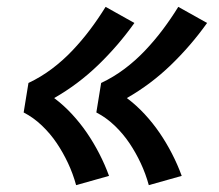

<svg xmlns="http://www.w3.org/2000/svg" viewBox="-20 -625 640 560"><path d="M414 -85Q405 -118 390.5 -149Q376 -180 357.5 -207.5Q339 -235 314.5 -258.5Q290 -282 261 -297L275 -383Q311 -400 343 -424Q375 -448 403 -477.5Q431 -507 455 -539Q479 -571 500 -605L584 -558Q537 -492 478.5 -435.5Q420 -379 350 -339Q378 -318 402 -292Q426 -266 445.5 -237.5Q465 -209 481.5 -177Q498 -145 510 -112ZM202 -85Q193 -118 178.5 -149Q164 -180 145.5 -207.5Q127 -235 102.5 -258.5Q78 -282 49 -297L63 -383Q99 -400 131 -424Q163 -448 191 -477.5Q219 -507 243 -539Q267 -571 288 -605L372 -558Q325 -492 266.5 -435.5Q208 -379 138 -339Q166 -318 190 -292Q214 -266 233.5 -237.5Q253 -209 269.5 -177Q286 -145 298 -112Z"/></svg>

Font: Iosevka Etoile Oblique
Style: Bold
Weight: 700
Italic angle: -9°
Designer: Belleve Invis
Foundry: Belleve Invis
Version: Version 15.5.2; ttfautohint (v1.8.4)